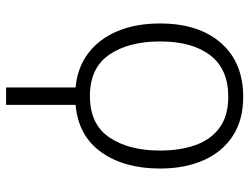

<svg xmlns="http://www.w3.org/2000/svg" viewBox="-114 -468 818 630"><g transform="rotate(90 295.0 -153.0)"><path d="M267 236V8Q201 2 154 -34Q107 -70 82 -130Q57 -190 57 -269Q57 -396 121 -469Q185 -542 298 -542Q374 -542 426.5 -507.5Q479 -473 506 -411.5Q533 -350 533 -269Q533 -152 479.5 -76.5Q426 -1 324 8V236ZM295 -39Q388 -39 431 -103Q474 -167 474 -269Q474 -335 456 -385.5Q438 -436 399 -464.5Q360 -493 297 -493Q207 -493 161.5 -434Q116 -375 116 -269Q116 -166 159.5 -102.5Q203 -39 295 -39Z"/></g></svg>

Font: RS Noto Sans Light
Style: Regular
Weight: 300
Designer: Monotype Design Team
Foundry: Monotype Imaging Inc.
Version: Version 3.10